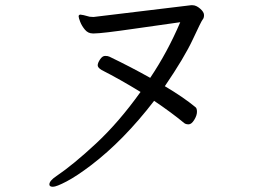

<svg xmlns="http://www.w3.org/2000/svg" viewBox="-20 -692 1040 735"><path d="M338 -627 711 -672H717Q731 -672 746 -659Q761 -646 761 -634.5Q761 -623 756 -617.5Q751 -612 718.5 -542Q686 -472 611 -362Q682 -320 728 -282Q734 -278 734 -264Q734 -250 723.5 -233Q713 -216 702 -216Q691 -216 685 -221Q638 -260 570 -306Q453 -154 328 -59Q274 -18 235 2.5Q196 23 182.5 23Q169 23 169 14Q169 0 196 -18Q261 -62 348 -143Q435 -224 518 -340Q438 -389 369 -424Q354 -433 354 -442Q354 -451 363 -464.5Q372 -478 382.5 -478Q393 -478 399 -475Q482 -435 555 -394Q621 -492 670 -607Q618 -600 494 -582Q370 -564 341 -564H335Q317 -564 305 -578.5Q293 -593 287 -608.5Q281 -624 281 -629.5Q281 -635 287 -636H288Q295 -636 323 -628Z"/></svg>

Font: ToneOZ-Pinyin-WenKai-Regular
Style: Regular
Weight: 400
Designer: Fontworks Inc.
Foundry: ToneOZ
Version: Version 0.240331